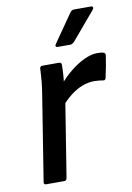

<svg xmlns="http://www.w3.org/2000/svg" viewBox="-81 -749 549 801"><g transform="rotate(-10 193.5 -349.0)"><path d="M49 0Q38 0 40 -11L97 -369Q102 -398 104.5 -424.5Q107 -451 108 -478Q108 -490 120 -490H189Q200 -490 200 -480Q200 -461 198.5 -437.5Q197 -414 194 -397L190 -342L137 -11Q136 -6 133.5 -3Q131 0 126 0ZM173 -305 184 -396Q210 -427 239 -450.5Q268 -474 298 -488Q328 -502 353 -502Q372 -502 380 -499Q385 -497 386.5 -493.5Q388 -490 387 -485Q384 -464 379.5 -440Q375 -416 370 -394Q367 -382 356 -386Q349 -387 340 -388Q331 -389 320 -389Q296 -389 270.5 -379.5Q245 -370 220.5 -351Q196 -332 173 -305ZM195 -556Q190 -556 188 -560Q186 -564 190 -569L272 -687Q279 -698 290 -698H361Q368 -698 369.5 -693.5Q371 -689 367 -684L268 -567Q258 -556 250 -556Z"/></g></svg>

Font: Sofia Sans SemiBold
Style: Italic
Weight: 600
Italic angle: -9°
Designer: Botio Nikoltchev, Ani Petrova
Foundry: lettersoup
Version: Version 4.100-B